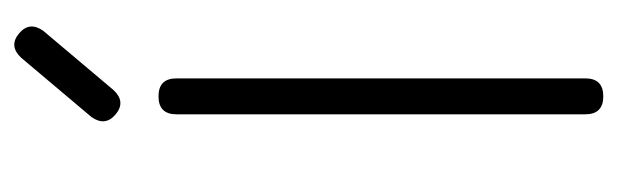

<svg xmlns="http://www.w3.org/2000/svg" viewBox="-328 -566 893 278"><g transform="rotate(-90 119.0 -426.5)"><path d="M89 -741 175 -843Q192 -861 210 -846Q228 -831 214 -811L128 -709Q111 -691 93 -706Q75 -721 89 -741ZM145 -26Q145 0 119 0Q93 0 93 -26V-618Q93 -644 119 -644Q145 -644 145 -618Z"/></g></svg>

Font: Jura
Style: Regular
Weight: 400
Designer: Daniel Johnson, Alexei Vanyashin
Foundry: Daniel Johnson
Version: Version 5.103